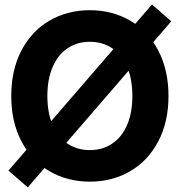

<svg xmlns="http://www.w3.org/2000/svg" viewBox="-20 -784 787 841"><path d="M29.3 -363.3Q29.3 -477.5 73.9 -562.8Q118.5 -648 196.8 -693.7Q275.2 -739.3 373.6 -739.3Q471.8 -739.3 550.1 -693.7Q628.5 -648 673.2 -562.8Q718 -477.5 718 -363.3Q718 -249.5 673.1 -164.5Q628.3 -79.5 550 -33.9Q471.8 11.7 373.6 11.7Q275.2 11.7 196.9 -34Q118.7 -79.8 74 -164.8Q29.3 -249.8 29.3 -363.3ZM559.8 -363.3Q559.8 -437.8 536.5 -491.3Q513.3 -544.8 471 -572.9Q428.8 -601 373.6 -601Q318.3 -601 276.3 -572.9Q234.3 -544.8 210.9 -491.3Q187.5 -437.8 187.5 -363.3Q187.5 -289.3 210.9 -235.9Q234.3 -182.5 276.3 -154.5Q318.3 -126.6 373.6 -126.6Q428.8 -126.6 471 -154.6Q513.3 -182.7 536.5 -236Q559.8 -289.3 559.8 -363.3ZM17.1 -36.8 645.7 -764.4 730.3 -690.7 101.7 36.8Z"/></svg>

Font: Intratopia Thin
Style: Regular
Weight: 100
Designer: Rasmus Andersson
Foundry: rsms
Version: Version 3.000;Glyphs 3.2.3 (3260)